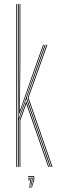

<svg xmlns="http://www.w3.org/2000/svg" viewBox="-20 -820 288 943"><path d="M68 0V-800H72V-509L71.2 -242.2H73.2L165.8 -504.5L200.2 -600H204.5L111.5 -340.2L229.5 0H225.2L109.2 -334.2L72 -228.5V0ZM76 0V-229.8L109.2 -322.2L221 0H216.8L109 -310.2L80 -229V0ZM60 0V-800H64V0ZM233.8 0 115.8 -340.2 208.8 -600H213L120 -340.2L238 0ZM74 -261.2 76 -514V-800H80V-518L77.5 -281.2H79.5L162 -518L191.8 -600H196L163.8 -511.5L76 -261.2ZM133.8 103 144 65V49H118V45H148V65L136.2 103ZM124.2 103 128 65H118V61H132V65L126.5 103ZM129 103 136 65V57H118V53H140V65L131.2 103Z"/></svg>

Font: Big Shoulders Inline Display Thin Thin
Style: Regular
Weight: 250
Version: Version 2.002